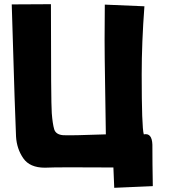

<svg xmlns="http://www.w3.org/2000/svg" viewBox="-20 -777 838 916"><path d="M521 22Q256 20 194 23Q122 23 91 -22Q60 -67 56.5 -125.5Q53 -184 36 -756L223 -757Q223 -288 227 -237Q231 -186 238.5 -160.5Q246 -135 281 -132Q318 -130 485 -136Q484 -220 481.5 -367.5Q479 -515 479 -587L480 -755L669 -747Q656 -574 656 -422Q656 -169 666 -136Q705 -144 707 -87Q707 3 709 111L525 119Z"/></svg>

Font: KN Bobohei
Style: Bold
Weight: 700
Designer: Kingnam Type Foundry
Version: Version 1.710;March 18, 2023